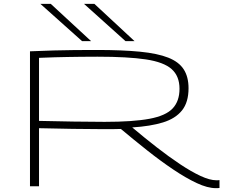

<svg xmlns="http://www.w3.org/2000/svg" viewBox="-20 -969 1177 999"><path d="M1103 10Q1060 10 1003.5 -16.5Q947 -43 881.5 -87Q816 -131 746.5 -186Q677 -241 609 -298Q587 -297 563 -297Q539 -297 516 -297Q438 -297 355.5 -298.5Q273 -300 183 -302V0H136V-702Q205 -705 259.5 -706.5Q314 -708 367 -708.5Q420 -709 485 -709Q617 -709 708.5 -700Q800 -691 855.5 -669Q911 -647 936 -608Q961 -569 961 -510Q961 -437 927 -394.5Q893 -352 828 -332Q763 -312 668 -306Q732 -252 795 -203Q858 -154 916.5 -115Q975 -76 1023.5 -53.5Q1072 -31 1106 -31Q1109 -31 1113.5 -31Q1118 -31 1122 -32V9Q1117 10 1112 10Q1107 10 1103 10ZM524 -335Q673 -335 758 -351Q843 -367 878.5 -405Q914 -443 914 -507Q914 -573 873 -609.5Q832 -646 738.5 -660Q645 -674 487 -674Q438 -674 401.5 -673.5Q365 -673 333 -672.5Q301 -672 265.5 -671Q230 -670 183 -668V-340Q277 -338 360.5 -336.5Q444 -335 524 -335ZM633 -755 417 -949H471L680 -755ZM407 -755 190 -949H244L454 -755Z"/></svg>

Font: Georama ExtraExtended ExtraLight
Style: Regular
Weight: 200
Width: 8
Designer: Jean-Baptiste Levee
Foundry: Production Type
Version: Version 1.000